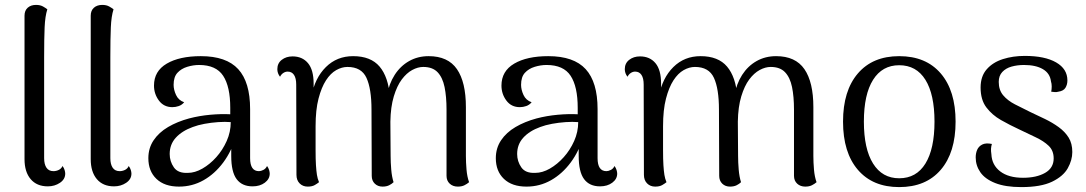

<svg xmlns="http://www.w3.org/2000/svg" viewBox="-20 -750 4429 783"><path d="M175 10Q130 10 105 -19.5Q80 -49 80 -101V-686Q80 -707 93 -718.5Q106 -730 127 -730Q144 -730 155.5 -723.5Q167 -717 173 -712Q164 -684 162 -639Q160 -594 160 -517V-105Q160 -80 169.5 -66Q179 -52 198 -52Q209 -52 219.5 -57Q230 -62 235 -73Q241 -65 243.5 -56.5Q246 -48 246 -42Q246 -19 224.5 -4.5Q203 10 175 10Z M445 10Q400 10 375 -19.5Q350 -49 350 -101V-686Q350 -707 363 -718.5Q376 -730 397 -730Q414 -730 425.5 -723.5Q437 -717 443 -712Q434 -684 432 -639Q430 -594 430 -517V-105Q430 -80 439.5 -66Q449 -52 468 -52Q479 -52 489.5 -57Q500 -62 505 -73Q511 -65 513.5 -56.5Q516 -48 516 -42Q516 -19 494.5 -4.5Q473 10 445 10Z M1010 10Q967 10 945 -19.5Q923 -49 923 -114V-203L942 -194Q925 -134 890.5 -87.5Q856 -41 810 -15Q764 11 710 11Q651 11 618 -20.5Q585 -52 585 -105Q585 -146 606.5 -178Q628 -210 665.5 -232Q703 -254 751 -267Q793 -278 837.5 -282Q882 -286 919 -284V-310Q919 -397 890 -441Q861 -485 792 -485Q768 -485 743.5 -477.5Q719 -470 703.5 -453Q688 -436 688 -404Q688 -384 698 -362.5Q708 -341 731 -333Q722 -322 709 -317.5Q696 -313 683 -313Q648 -313 628 -340Q608 -367 608 -401Q608 -460 660 -490.5Q712 -521 799 -521Q903 -521 951.5 -468Q1000 -415 1000 -305V-105Q1000 -52 1036 -52Q1044 -52 1054 -57Q1064 -62 1069 -73Q1075 -65 1077.5 -56.5Q1080 -48 1080 -42Q1080 -20 1060 -5Q1040 10 1010 10ZM746 -45Q775 -45 805.5 -62.5Q836 -80 862 -109Q888 -138 904.5 -175Q921 -212 921 -252Q898 -254 869.5 -252Q841 -250 814 -245Q787 -240 766 -232Q722 -216 697 -188.5Q672 -161 672 -122Q672 -92 689 -67.5Q706 -43 746 -45Z M1880 -114Q1880 -88 1882.5 -58.5Q1885 -29 1893 -7Q1885 0 1874 5.5Q1863 11 1847 11Q1827 11 1814 -1Q1801 -13 1801 -33V-303Q1801 -356 1793 -395Q1785 -434 1764.5 -455.5Q1744 -477 1706 -477Q1684 -477 1661 -464.5Q1638 -452 1618.5 -426Q1599 -400 1586 -357Q1573 -314 1572 -254L1573 -114Q1573 -88 1575.5 -58.5Q1578 -29 1585 -7Q1578 0 1567 5.5Q1556 11 1540 11Q1521 11 1508.5 -1Q1496 -13 1496 -33L1495 -303Q1495 -388 1474.5 -432.5Q1454 -477 1397 -477Q1374 -477 1351 -464Q1328 -451 1309.5 -422.5Q1291 -394 1279 -348Q1267 -302 1267 -235Q1267 -177 1267 -138.5Q1267 -100 1268.5 -76.5Q1270 -53 1272.5 -37Q1275 -21 1281 -7Q1275 -2 1264 4.5Q1253 11 1235 11Q1215 11 1202 -2Q1189 -15 1189 -37L1188 -405Q1188 -431 1179 -444.5Q1170 -458 1153 -458Q1144 -458 1135.5 -452.5Q1127 -447 1122 -437Q1111 -451 1111 -468Q1111 -492 1129 -506Q1147 -520 1173 -520Q1213 -520 1236 -492.5Q1259 -465 1259 -409V-342L1250 -357Q1264 -432 1309 -476.5Q1354 -521 1420 -521Q1492 -521 1528 -478.5Q1564 -436 1570 -355L1558 -359Q1566 -408 1589.5 -444.5Q1613 -481 1648.5 -501Q1684 -521 1728 -521Q1807 -521 1843.5 -468Q1880 -415 1880 -313Z M2427 10Q2384 10 2362 -19.5Q2340 -49 2340 -114V-203L2359 -194Q2342 -134 2307.5 -87.5Q2273 -41 2227 -15Q2181 11 2127 11Q2068 11 2035 -20.5Q2002 -52 2002 -105Q2002 -146 2023.5 -178Q2045 -210 2082.5 -232Q2120 -254 2168 -267Q2210 -278 2254.5 -282Q2299 -286 2336 -284V-310Q2336 -397 2307 -441Q2278 -485 2209 -485Q2185 -485 2160.5 -477.5Q2136 -470 2120.5 -453Q2105 -436 2105 -404Q2105 -384 2115 -362.5Q2125 -341 2148 -333Q2139 -322 2126 -317.5Q2113 -313 2100 -313Q2065 -313 2045 -340Q2025 -367 2025 -401Q2025 -460 2077 -490.5Q2129 -521 2216 -521Q2320 -521 2368.5 -468Q2417 -415 2417 -305V-105Q2417 -52 2453 -52Q2461 -52 2471 -57Q2481 -62 2486 -73Q2492 -65 2494.5 -56.5Q2497 -48 2497 -42Q2497 -20 2477 -5Q2457 10 2427 10ZM2163 -45Q2192 -45 2222.5 -62.5Q2253 -80 2279 -109Q2305 -138 2321.5 -175Q2338 -212 2338 -252Q2315 -254 2286.5 -252Q2258 -250 2231 -245Q2204 -240 2183 -232Q2139 -216 2114 -188.5Q2089 -161 2089 -122Q2089 -92 2106 -67.5Q2123 -43 2163 -45Z M3297 -114Q3297 -88 3299.5 -58.5Q3302 -29 3310 -7Q3302 0 3291 5.5Q3280 11 3264 11Q3244 11 3231 -1Q3218 -13 3218 -33V-303Q3218 -356 3210 -395Q3202 -434 3181.5 -455.5Q3161 -477 3123 -477Q3101 -477 3078 -464.5Q3055 -452 3035.5 -426Q3016 -400 3003 -357Q2990 -314 2989 -254L2990 -114Q2990 -88 2992.5 -58.5Q2995 -29 3002 -7Q2995 0 2984 5.5Q2973 11 2957 11Q2938 11 2925.5 -1Q2913 -13 2913 -33L2912 -303Q2912 -388 2891.5 -432.5Q2871 -477 2814 -477Q2791 -477 2768 -464Q2745 -451 2726.5 -422.5Q2708 -394 2696 -348Q2684 -302 2684 -235Q2684 -177 2684 -138.5Q2684 -100 2685.5 -76.5Q2687 -53 2689.5 -37Q2692 -21 2698 -7Q2692 -2 2681 4.5Q2670 11 2652 11Q2632 11 2619 -2Q2606 -15 2606 -37L2605 -405Q2605 -431 2596 -444.5Q2587 -458 2570 -458Q2561 -458 2552.5 -452.5Q2544 -447 2539 -437Q2528 -451 2528 -468Q2528 -492 2546 -506Q2564 -520 2590 -520Q2630 -520 2653 -492.5Q2676 -465 2676 -409V-342L2667 -357Q2681 -432 2726 -476.5Q2771 -521 2837 -521Q2909 -521 2945 -478.5Q2981 -436 2987 -355L2975 -359Q2983 -408 3006.5 -444.5Q3030 -481 3065.5 -501Q3101 -521 3145 -521Q3224 -521 3260.5 -468Q3297 -415 3297 -313Z M3647 13Q3539 13 3478.5 -57.5Q3418 -128 3418 -254Q3418 -380 3478.5 -450.5Q3539 -521 3647 -521Q3756 -521 3816.5 -450.5Q3877 -380 3877 -254Q3877 -128 3816.5 -57.5Q3756 13 3647 13ZM3647 -23Q3717 -23 3754 -83Q3791 -143 3791 -254Q3791 -365 3754 -424.5Q3717 -484 3647 -484Q3578 -484 3540.5 -424.5Q3503 -365 3503 -254Q3503 -143 3540.5 -83Q3578 -23 3647 -23Z M4145 13Q4080 13 4038.5 -3.5Q3997 -20 3978 -47.5Q3959 -75 3959 -108Q3959 -125 3965 -139Q3971 -153 3985.5 -160.5Q4000 -168 4025 -163Q4022 -153 4021.5 -143.5Q4021 -134 4023 -121Q4025 -77 4059 -51Q4093 -25 4152 -25Q4207 -25 4242 -45Q4277 -65 4277 -104Q4277 -136 4256.5 -155.5Q4236 -175 4204 -190Q4172 -205 4137 -222Q4098 -240 4062 -260.5Q4026 -281 4002.5 -312Q3979 -343 3979 -393Q3979 -439 4004 -467.5Q4029 -496 4070 -509Q4111 -522 4159 -522Q4241 -522 4287 -495.5Q4333 -469 4333 -422Q4333 -405 4325 -392Q4317 -379 4296 -376Q4289 -374 4282 -374.5Q4275 -375 4267 -376Q4269 -386 4269 -397.5Q4269 -409 4266 -418Q4262 -451 4233 -468Q4204 -485 4156 -485Q4129 -485 4105.5 -478.5Q4082 -472 4067.5 -456.5Q4053 -441 4053 -416Q4053 -383 4071 -361.5Q4089 -340 4119 -324.5Q4149 -309 4182 -293Q4212 -279 4242 -264.5Q4272 -250 4297.5 -231.5Q4323 -213 4338 -189Q4353 -165 4353 -130Q4353 -97 4334.5 -64Q4316 -31 4270.5 -9Q4225 13 4145 13Z"/></svg>

Font: Arima
Style: Regular
Weight: 400
Designer: Joana Correia and Natanael Gama
Foundry: NDISCOVER
Version: Version 1.101;gftools[0.9.23]